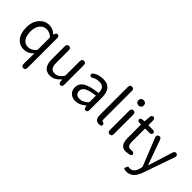

<svg xmlns="http://www.w3.org/2000/svg" viewBox="83 -1822 3082 3082"><g transform="rotate(45 1624.5 -281.0)"><path d="M482 229Q437 228 438 176L441 -58Q441 -63 437 -60Q363 13 277 13Q174 13 113.5 -62Q53 -137 53 -271Q53 -399 124 -480Q191 -557 288 -557Q371 -557 431 -502Q443 -491 444.5 -491Q446 -491 447 -498Q456 -549 492 -546Q527 -543 527 -492V177Q527 229 482 229ZM426 -126Q437 -138 437 -154V-408Q437 -423 426 -433Q372 -480 304.5 -480Q237 -480 192 -422Q147 -364 147 -272Q147 -173 186 -118Q225 -63 296.5 -63Q368 -63 426 -126Z M870 13Q705 13 705 -199V-491Q705 -543 751 -543Q796 -543 796 -491V-210Q796 -134 820 -100Q844 -66 898 -66Q939 -66 972 -87Q1005 -108 1034 -145Q1045 -158 1045 -175V-491Q1045 -543 1091 -543Q1136 -543 1136 -491V-51Q1136 0 1098 2Q1060 3 1056 -48L1054 -79Q1053 -85 1051.5 -85Q1050 -85 1041 -74Q1009 -37 969 -14Q923 13 870 13Z M1444 13Q1374 13 1329.5 -28Q1285 -69 1285 -141Q1285 -229 1364.5 -276.5Q1444 -324 1613 -343Q1619 -344 1619 -351Q1619 -481 1507 -481Q1430 -481 1390 -454Q1346 -425 1326 -455Q1306 -485 1350 -513Q1419 -557 1522 -557Q1618 -557 1666 -496Q1710 -439 1710 -334V-51Q1710 0 1673 2Q1636 5 1629 -46L1628 -58Q1627 -65 1625.5 -65Q1624 -65 1611 -54Q1530 13 1444 13ZM1470 -60Q1508 -60 1522 -67Q1545 -78 1568 -90Q1577 -95 1608 -122Q1619 -132 1619 -147V-279Q1619 -284 1614 -283Q1486 -268 1428 -234Q1374 -202 1374 -147Q1374 -103 1402 -80Q1427 -60 1470 -60Z M1883 -108V-744Q1883 -796 1929 -796Q1974 -796 1974 -744V-102Q1974 -63 1998 -64Q2022 -65 2030 -31Q2038 3 1983 6Q1883 13 1883 -108Z M2214 0Q2168 0 2168 -52V-491Q2168 -543 2214 -543Q2259 -543 2259 -491V-52Q2259 0 2214 0ZM2214 -655Q2187 -655 2170 -671.5Q2153 -688 2153 -715Q2153 -742 2170 -758.5Q2187 -775 2214 -775Q2241 -775 2258 -758.5Q2275 -742 2275 -715Q2275 -688 2258 -671.5Q2241 -655 2214 -655Z M2643 7Q2614 13 2585 13Q2459 13 2459 -168V-464Q2459 -469 2454 -469H2430Q2378 -469 2377 -503Q2376 -538 2427 -541L2456 -543Q2463 -543 2463 -550L2471 -647Q2474 -699 2512 -697Q2550 -696 2550 -645V-548Q2550 -543 2555 -543H2645Q2697 -543 2697 -506Q2697 -469 2645 -469H2555Q2550 -469 2550 -464V-166Q2550 -113 2569 -87Q2588 -61 2644 -68Q2692 -74 2704 -41Q2716 -8 2663 3Z M2829 234Q2792 234 2776 227.5Q2760 221 2773 186Q2787 151 2797.5 155Q2808 159 2824 159Q2909 159 2939 66Q2947 42 2954 17Q2959 1 2953 -15L2767 -478Q2748 -527 2789 -542Q2831 -558 2848 -509L2996 -98Q2999 -89 3001.5 -89Q3004 -89 3007 -98L3135 -506Q3151 -556 3191 -542Q3231 -529 3214 -480L3031 45Q3000 134 2957 180Q2905 234 2829 234Z"/></g></svg>

Font: Resource Han Rounded JP
Style: Regular
Weight: 400
Designer: Cyano Hao (round all glyphs); Ryoko NISHIZUKA 西塚涼子 (kana, bopomofo & ideographs); Paul D. Hunt (Latin, Greek & Cyrillic)
Foundry: Cyano Hao
Version: 0.990